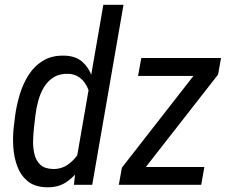

<svg xmlns="http://www.w3.org/2000/svg" viewBox="-20 -770 947 800"><path d="M299.3 -107.9 410.6 -750H494.6L364.3 0H288.1ZM37.1 -238.8 43 -287.6Q48.8 -331.5 62.3 -376.2Q75.7 -420.9 99.6 -458.3Q123.5 -495.6 160.6 -517.8Q197.8 -540 250 -538.1Q295.9 -536.6 323 -512.5Q350.1 -488.3 363 -451.4Q376 -414.6 378.7 -373.5Q381.3 -332.5 378.4 -296.4L369.6 -230.5Q363.3 -191.4 349.6 -148.7Q335.9 -106 312.7 -69.3Q289.6 -32.7 255.4 -10.5Q221.2 11.7 173.3 10.3Q124 8.8 95 -15.4Q65.9 -39.6 52 -77.1Q38.1 -114.7 35.4 -157.5Q32.7 -200.2 37.1 -238.8ZM127.4 -288.1 121.6 -238.3Q118.7 -212.9 117.9 -183.6Q117.2 -154.3 123.5 -127.7Q129.9 -101.1 147.7 -84Q165.5 -66.9 200.2 -65.9Q234.9 -64.9 262.5 -84Q290 -103 308.6 -132.8Q327.1 -162.6 335.9 -193.4L358.4 -333Q358.9 -354.5 354 -376.7Q349.1 -398.9 337.6 -418Q326.2 -437 308.6 -449Q291 -460.9 267.1 -462.4Q230 -463.9 204.8 -448.7Q179.7 -433.6 163.8 -407.5Q147.9 -381.3 139.4 -350.1Q130.9 -318.8 127.4 -288.1ZM831.5 -74.2 818.4 0H507.3L520.5 -74.2ZM888.7 -459.5 529.8 0H475.1L487.8 -71.3L844.2 -528.3H900.9ZM864.3 -528.3 851.1 -453.6H555.2L568.8 -528.3Z"/></svg>

Font: Roboto Condensed
Style: Italic
Weight: 400
Italic angle: -12°
Designer: Christian Robertson
Foundry: Google
Version: Version 3.0